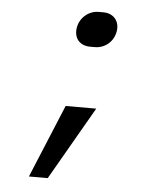

<svg xmlns="http://www.w3.org/2000/svg" viewBox="-52 -606 704 813"><g transform="rotate(5 300.0 -200.0)"><path d="M311 -410H331C375 -410 411 -441 418 -485C425 -528 398 -560 355 -560H335C292 -560 255 -528 248 -485C241 -441 267 -410 311 -410ZM101 160H181L360 -151H230Z"/></g></svg>

Font: JetBrains Mono
Style: Italic
Weight: 400
Italic angle: -9°
Monospace: yes
Designer: Philipp Nurullin, Konstantin Bulenkov
Foundry: JetBrains
Version: Version 2.305